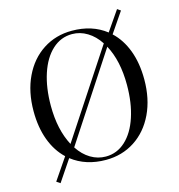

<svg xmlns="http://www.w3.org/2000/svg" viewBox="-121 -879 984 1058"><g transform="rotate(-15 370.5 -350.0)"><path d="M687.5 -359.9Q687.5 -249.5 647 -164.6Q606.4 -79.6 534.2 -32.7Q461.9 14.2 369.6 14.2Q255.4 14.2 175.3 -47.9L93.8 73.2L72.8 59.1L156.7 -64Q106.4 -111.3 79.6 -183.3Q52.7 -255.4 52.7 -348.1Q52.7 -458.5 93.3 -543.5Q133.8 -628.4 206.1 -675.3Q278.3 -722.2 370.6 -722.2Q485.8 -722.2 564.9 -660.2L642.6 -772.9L661.6 -759.8L583 -644.5Q633.3 -597.7 660.4 -525.4Q687.5 -453.1 687.5 -359.9ZM152.3 -352.1Q152.3 -215.8 202.6 -121.6L523.4 -609.4Q493.7 -654.8 453.1 -679.4Q412.6 -704.1 366.7 -704.1Q302.7 -704.1 253.9 -659.4Q205.1 -614.7 178.7 -534.9Q152.3 -455.1 152.3 -352.1ZM587.4 -356Q587.4 -493.7 537.1 -586.4L217.3 -97.7Q247.1 -52.2 287.4 -28.1Q327.6 -3.9 373.5 -3.9Q437.5 -3.9 486.1 -48.6Q534.7 -93.3 561 -173.1Q587.4 -252.9 587.4 -356Z"/></g></svg>

Font: TypoPRO Playfair Display SC
Style: Regular
Weight: 400
Designer: Claus Eggers Sørensen
Foundry: Claus Eggers Sørensen
Version: Version 1.004;PS 001.004;hotconv 1.0.70;makeotf.lib2.5.58329